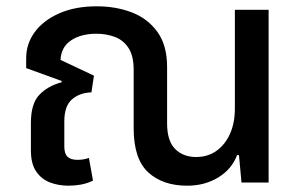

<svg xmlns="http://www.w3.org/2000/svg" viewBox="-20 -579 957 609"><path d="M198 10Q165 10 138 -0.5Q111 -11 94.5 -35.5Q78 -60 78 -102V-189Q78 -250 104.5 -278Q131 -306 175 -318L176 -322L63 -363V-394Q63 -440 90 -477Q117 -514 167.5 -536.5Q218 -559 287 -559Q348 -559 398.5 -539.5Q449 -520 479.5 -477.5Q510 -435 510 -367V-188Q510 -132 535.5 -106.5Q561 -81 602 -81Q639 -81 666.5 -100.5Q694 -120 709.5 -154.5Q725 -189 725 -235V-548H832V0H746L738 -87H732Q715 -42 672 -16Q629 10 574 10Q496 10 450 -32.5Q404 -75 404 -172V-357Q404 -402 387.5 -427Q371 -452 344 -462Q317 -472 286 -472Q237 -472 205.5 -451Q174 -430 172 -389L278 -339L270 -286Q233 -285 208.5 -264Q184 -243 184 -194V-114Q184 -92 194 -82Q204 -72 226 -72Q235 -72 244.5 -73.5Q254 -75 262 -78L275 -6Q256 3 236.5 6.5Q217 10 198 10Z"/></svg>

Font: Noto Sans Thai Medium
Style: Regular
Weight: 500
Designer: Monotype Design Team
Foundry: Monotype Imaging Inc.
Version: Version 2.001